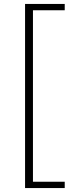

<svg xmlns="http://www.w3.org/2000/svg" viewBox="-20 -731 376 973"><path d="M107 222V-711H147V222ZM107 222V190H308V222ZM107 -679V-711H308V-679Z"/></svg>

Font: Ysabeau ExtraLight
Style: Regular
Weight: 250
Designer: Christian Thalmann (Catharsis Fonts)
Version: Version 2.002